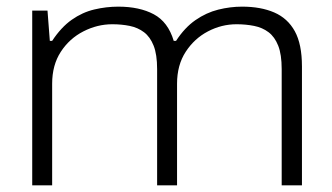

<svg xmlns="http://www.w3.org/2000/svg" viewBox="-20 -558 999 578"><path d="M77 0V-526H123L130 -435H137Q164 -476 196 -498.5Q228 -521 264 -529.5Q300 -538 336 -538Q400 -538 443 -515Q486 -492 503 -435H510Q536 -475 568.5 -497.5Q601 -520 637 -529Q673 -538 709 -538Q765 -538 805.5 -520.5Q846 -503 867.5 -464Q889 -425 889 -358V0H828V-350Q828 -394 817.5 -420.5Q807 -447 788.5 -461Q770 -475 745 -480Q720 -485 692 -485Q647 -485 606 -463.5Q565 -442 539 -402Q513 -362 513 -306V0H453V-350Q453 -394 442.5 -420.5Q432 -447 413.5 -461Q395 -475 370.5 -480Q346 -485 318 -485Q273 -485 231 -463.5Q189 -442 163 -402Q137 -362 137 -306V0Z"/></svg>

Font: Archivo SemiExpanded ExtraLight
Style: Regular
Weight: 250
Width: 6
Designer: Hector Gatti
Foundry: Omnibus-Type
Version: Version 2.001